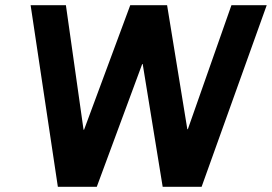

<svg xmlns="http://www.w3.org/2000/svg" viewBox="-20 -720 1048 740"><path d="M1008 -700 757 0H607L530 -473H528L353 0H203L98 -700H234L302 -220H304L482 -700H624L702 -222H704L872 -700Z"/></svg>

Font: Quantico
Style: Bold Italic
Weight: 700
Italic angle: -12°
Designer: Matt Desmond
Foundry: MADtype
Version: Version 2.002